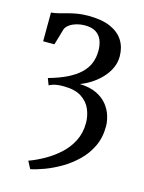

<svg xmlns="http://www.w3.org/2000/svg" viewBox="-123 -640 721 964"><g transform="rotate(15 238.0 -158.0)"><path d="M131 251 110.5 212.5Q149 198.5 189.5 175.8Q230 153 264.5 121.8Q299 90.5 320.2 48.8Q341.5 7 341.5 -45Q341.5 -82 327 -116.2Q312.5 -150.5 278.5 -172.5Q244.5 -194.5 185 -194.5Q167.5 -194.5 154.2 -192.8Q141 -191 131 -187.8Q121 -184.5 111 -179.5L98 -214Q154 -229.5 193.8 -249.2Q233.5 -269 259 -293.2Q284.5 -317.5 296.2 -347Q308 -376.5 308 -411.5Q308 -442 298.5 -466Q289 -490 267.5 -503.8Q246 -517.5 209.5 -517.5Q188 -517.5 168.2 -512Q148.5 -506.5 133.8 -496.8Q119 -487 111.5 -473L86 -386H27.5L28 -535.5Q46 -537 65.5 -542Q85 -547 107.8 -553.2Q130.5 -559.5 156.8 -564Q183 -568.5 214 -568.5Q284.5 -568.5 329.5 -548.8Q374.5 -529 396.5 -493.8Q418.5 -458.5 418.5 -412Q418.5 -379.5 405 -350.5Q391.5 -321.5 368.8 -297.5Q346 -273.5 318 -255.2Q290 -237 261 -226.5Q315 -224.5 350.2 -207Q385.5 -189.5 405.8 -163.2Q426 -137 434.5 -108.2Q443 -79.5 443 -55.5Q443 3.5 420.8 50Q398.5 96.5 362.2 131.2Q326 166 284 190.5Q242 215 201.5 230Q161 245 131 251Z"/></g></svg>

Font: Merriweather 20pt
Style: Regular
Weight: 400
Version: Version 2.100